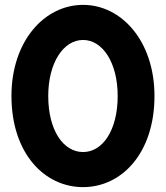

<svg xmlns="http://www.w3.org/2000/svg" viewBox="-20 -745 682 788"><path d="M178 -351C178 -487 240 -581 321 -581C401 -581 463 -488 463 -351C463 -210 401 -121 321 -121C240 -121 178 -210 178 -351ZM27 -351C27 -116 162 23 321 23C479 23 614 -116 614 -351C614 -576 479 -725 321 -725C162 -725 27 -576 27 -351Z"/></svg>

Font: Bluebird
Style: SfBd
Weight: 700
Designer: Jasper
Foundry: Cannot Into Space Fonts
Version: Version 0.98